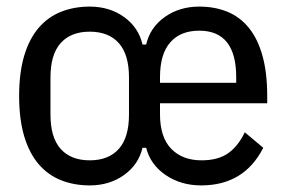

<svg xmlns="http://www.w3.org/2000/svg" viewBox="-20 -550 869 582"><path d="M252 -64Q309 -64 340 -98.5Q371 -133 371 -203V-315Q371 -385 340 -419.5Q309 -454 252 -454Q195 -454 164 -419.5Q133 -385 133 -315V-203Q133 -133 164 -98.5Q195 -64 252 -64ZM696 -299V-316Q696 -457 584 -457Q527 -457 496 -421.5Q465 -386 465 -316V-299ZM590 12Q528 12 482 -19.5Q436 -51 423 -102H412Q400 -51 356 -19.5Q312 12 252 12Q205 12 165.5 -3.5Q126 -19 97.5 -52Q69 -85 53.5 -136.5Q38 -188 38 -259Q38 -330 53.5 -381.5Q69 -433 97.5 -466Q126 -499 165.5 -514.5Q205 -530 252 -530Q312 -530 356 -498.5Q400 -467 412 -415H423Q435 -467 479.5 -498.5Q524 -530 584 -530Q631 -530 669 -514.5Q707 -499 734 -466Q761 -433 775.5 -381.5Q790 -330 790 -259V-237H465V-204Q465 -134 499 -99Q533 -64 591 -64Q641 -64 671.5 -85.5Q702 -107 722 -149L778 -102Q720 12 590 12Z"/></svg>

Font: IBM Plex Sans Cond Text
Style: Regular
Weight: 450
Width: 3
Designer: Mike Abbink, Paul van der Laan, Pieter van Rosmalen
Foundry: Bold Monday
Version: Version 1.3